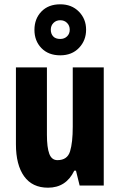

<svg xmlns="http://www.w3.org/2000/svg" viewBox="-20 -862 558 892"><path d="M462 -549V0H350L333 -69H325Q287 10 203 10Q130 10 92 -43Q54 -96 54 -192V-549H198V-236Q198 -177 209 -147.5Q220 -118 247 -118Q293 -118 305.5 -159Q318 -200 318 -273V-549ZM260 -605Q205 -605 172.5 -638.5Q140 -672 140 -723Q140 -775 172.5 -808.5Q205 -842 260 -842Q313 -842 346.5 -808Q380 -774 380 -724Q380 -674 347 -639.5Q314 -605 260 -605ZM260 -681Q279 -681 291.5 -693Q304 -705 304 -724Q304 -743 291.5 -755.5Q279 -768 260 -768Q241 -768 228.5 -755.5Q216 -743 216 -724Q216 -705 227 -693Q238 -681 260 -681Z"/></svg>

Font: Noto Sans Telugu ExtraCondensed ExtraBold
Style: Regular
Weight: 800
Width: 2
Designer: Jelle Bosma - Monotype Design Team
Foundry: Monotype Imaging Inc.
Version: Version 2.005; ttfautohint (v1.8.4.7-5d5b)